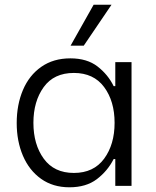

<svg xmlns="http://www.w3.org/2000/svg" viewBox="-20 -790 661 816"><path d="M51 -267Q51 -345 77.5 -407.5Q104 -470 155.5 -506Q207 -542 279 -542Q350 -542 394.5 -507.5Q439 -473 463 -424H470V-526H539V0H470V-114H463Q437 -63 391.5 -28.5Q346 6 275 6Q205 6 154.5 -30Q104 -66 77.5 -128Q51 -190 51 -267ZM122 -268Q122 -176 166 -115.5Q210 -55 294 -55Q378 -55 422.5 -115.5Q467 -176 467 -268Q467 -360 422.5 -420Q378 -480 294 -480Q209 -480 165.5 -419.5Q122 -359 122 -268ZM280 -596 378 -770H454L336 -596Z"/></svg>

Font: Lopes Sans Light
Style: Regular
Weight: 300
Designer: Gabriel Lam, Diego Maldonado
Foundry: TypeRant, Foresti Design
Version: Version 4.000